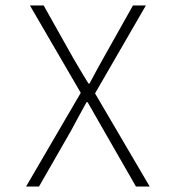

<svg xmlns="http://www.w3.org/2000/svg" viewBox="-20 -679 640 699"><path d="M75 0 274 -341 89 -659H139L248 -465Q254 -455 264 -438Q274 -421 283 -406Q292 -391 302 -375H306Q333 -426 355 -465L464 -659H511L326 -339L525 0H475L359 -202Q352 -215 299 -307H295Q282 -284 263 -248.5Q244 -213 238 -202L122 0Z"/></svg>

Font: TypoPRO Source Code Pro
Style: Regular
Weight: 300
Monospace: yes
Designer: Paul D. Hunt, Teo Tuominen
Foundry: Adobe Systems Incorporated
Version: Version 2.010;PS 1.0;hotconv 1.0.84;makeotf.lib2.5.63406